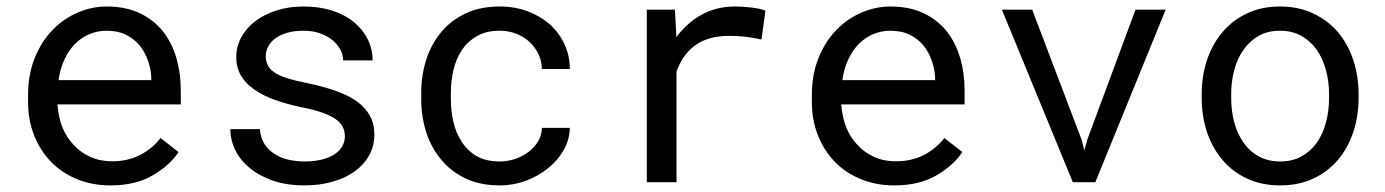

<svg xmlns="http://www.w3.org/2000/svg" viewBox="-20 -558 4241 588"><path d="M318.4 9.8Q395.5 9.8 448 -21.2Q500.5 -52.2 526.9 -92.3L471.7 -135.3Q446.8 -103 409.2 -83.5Q371.6 -64 323.2 -64Q286.6 -64 256.3 -77.6Q226.1 -91.3 204.6 -115.2Q183.6 -137.7 171.6 -167Q159.7 -196.3 156.2 -234.9V-238.3H533.7V-278.8Q533.7 -334 519.8 -381.3Q505.9 -428.7 477.5 -463.9Q449.2 -498.5 406.5 -518.3Q363.8 -538.1 306.6 -538.1Q261.2 -538.1 218 -519.5Q174.8 -501 141.1 -466.3Q106.9 -431.2 86.4 -380.6Q65.9 -330.1 65.9 -266.1V-245.6Q65.9 -190.4 84.5 -143.6Q103 -96.7 136.2 -62.5Q169.4 -28.3 216.1 -9.3Q262.7 9.8 318.4 9.8ZM306.6 -463.9Q341.3 -463.9 366.5 -451.2Q391.6 -438.5 408.2 -418Q424.8 -397.5 434.1 -369.4Q443.4 -341.3 443.4 -316.9V-312.5H159.2Q164.6 -349.1 178 -377.2Q191.4 -405.3 210.9 -424.8Q230.5 -443.8 254.9 -453.9Q279.3 -463.9 306.6 -463.9Z M1036.1 -140.1Q1036.1 -127.4 1031.2 -116.2Q1026.4 -105 1017.1 -95.7Q1002 -80.6 975.1 -72Q948.2 -63.5 912.1 -63.5Q889.2 -63.5 865.7 -68.4Q842.3 -73.2 823.2 -85Q803.7 -96.7 790.8 -115.7Q777.8 -134.8 775.9 -162.6H685.5Q685.5 -128.9 700.9 -97.7Q716.3 -66.4 745.6 -43Q774.4 -19 816.4 -4.6Q858.4 9.8 912.1 9.8Q959 9.8 998.5 -1.5Q1038.1 -12.7 1066.4 -33.2Q1094.7 -53.7 1110.6 -82.5Q1126.5 -111.3 1126.5 -146.5Q1126.5 -179.2 1112.5 -204.1Q1098.6 -229 1072.3 -248Q1045.9 -266.6 1007.3 -280Q968.8 -293.5 919.9 -303.7Q882.8 -311 858.6 -318.8Q834.5 -326.7 820.3 -336.4Q805.7 -346.2 799.8 -358.4Q793.9 -370.6 793.9 -386.2Q793.9 -401.4 801.3 -415.5Q808.6 -429.7 823.2 -440.4Q837.4 -451.2 859.1 -457.5Q880.9 -463.9 909.7 -463.9Q937.5 -463.9 959.7 -456.1Q981.9 -448.2 997.6 -435.5Q1013.2 -422.9 1022 -406.5Q1030.8 -390.1 1030.8 -373H1121.1Q1121.1 -407.7 1106.2 -437.7Q1091.3 -467.8 1064 -490.2Q1036.6 -512.7 997.6 -525.4Q958.5 -538.1 909.7 -538.1Q864.3 -538.1 826.4 -525.9Q788.6 -513.7 761.2 -492.7Q733.9 -471.7 718.8 -443.6Q703.6 -415.5 703.6 -383.3Q703.6 -350.6 718.3 -325.9Q732.9 -301.3 759.8 -283.2Q786.1 -264.6 823.5 -251.5Q860.8 -238.3 906.2 -229Q943.4 -221.7 968.3 -212.6Q993.2 -203.6 1008.3 -192.9Q1023.4 -182.1 1029.8 -169.2Q1036.1 -156.2 1036.1 -140.1Z M1510.3 -63.5Q1467.8 -63.5 1439.2 -80.3Q1410.6 -97.2 1393.6 -124.5Q1376 -151.4 1368.4 -185.3Q1360.8 -219.2 1360.8 -253.9V-274.4Q1360.8 -308.6 1368.4 -342.3Q1376 -376 1393.6 -403.3Q1411.1 -430.2 1439.7 -447Q1468.3 -463.9 1510.3 -463.9Q1537.6 -463.9 1561.3 -454.6Q1585 -445.3 1602.1 -429.2Q1619.1 -413.1 1629.2 -391.8Q1639.2 -370.6 1639.6 -346.7H1725.1Q1725.1 -386.7 1709 -421.9Q1692.9 -457 1664.6 -482.9Q1635.7 -508.3 1596.4 -523.2Q1557.1 -538.1 1510.3 -538.1Q1450.2 -538.1 1405.3 -516.6Q1360.4 -495.1 1330.6 -459Q1300.3 -422.4 1285.2 -374.5Q1270 -326.7 1270 -274.4V-253.9Q1270 -201.2 1285.2 -153.6Q1300.3 -106 1330.6 -69.8Q1360.4 -33.2 1405.3 -11.7Q1450.2 9.8 1510.3 9.8Q1552.2 9.8 1590.8 -4.6Q1629.4 -19 1659.2 -43.5Q1689 -67.4 1706.8 -99.4Q1724.6 -131.3 1725.1 -166.5H1639.6Q1639.2 -144.5 1628.2 -125.7Q1617.2 -106.9 1599.1 -93.3Q1581.1 -79.1 1557.9 -71.3Q1534.7 -63.5 1510.3 -63.5Z M2231.4 -538.1Q2173.8 -538.1 2128.7 -512.9Q2083.5 -487.8 2051.3 -444.3L2050.8 -457.5L2046.9 -528.3H1960.9V0H2051.8V-338.9Q2060.5 -363.3 2074 -383.1Q2087.4 -402.8 2105.5 -416.5Q2125.5 -432.1 2152.3 -440.2Q2179.2 -448.2 2212.4 -448.2Q2238.3 -448.2 2262 -445.6Q2285.6 -442.9 2312 -437L2324.2 -525.4Q2310.5 -531.2 2283.4 -534.7Q2256.3 -538.1 2231.4 -538.1Z M2718.8 9.8Q2795.9 9.8 2848.4 -21.2Q2900.9 -52.2 2927.2 -92.3L2872.1 -135.3Q2847.2 -103 2809.6 -83.5Q2772 -64 2723.6 -64Q2687 -64 2656.7 -77.6Q2626.5 -91.3 2605 -115.2Q2584 -137.7 2572 -167Q2560.1 -196.3 2556.6 -234.9V-238.3H2934.1V-278.8Q2934.1 -334 2920.2 -381.3Q2906.2 -428.7 2877.9 -463.9Q2849.6 -498.5 2806.9 -518.3Q2764.2 -538.1 2707 -538.1Q2661.6 -538.1 2618.4 -519.5Q2575.2 -501 2541.5 -466.3Q2507.3 -431.2 2486.8 -380.6Q2466.3 -330.1 2466.3 -266.1V-245.6Q2466.3 -190.4 2484.9 -143.6Q2503.4 -96.7 2536.6 -62.5Q2569.8 -28.3 2616.5 -9.3Q2663.1 9.8 2718.8 9.8ZM2707 -463.9Q2741.7 -463.9 2766.8 -451.2Q2792 -438.5 2808.6 -418Q2825.2 -397.5 2834.5 -369.4Q2843.8 -341.3 2843.8 -316.9V-312.5H2559.6Q2564.9 -349.1 2578.4 -377.2Q2591.8 -405.3 2611.3 -424.8Q2630.9 -443.8 2655.3 -453.9Q2679.7 -463.9 2707 -463.9Z M3265.6 0H3334.5L3549.8 -528.3H3457.5L3309.6 -129.9L3300.8 -97.2L3292.5 -129.9L3141.1 -528.3H3048.3Z M3660.2 -269V-258.3Q3660.2 -201.2 3676.8 -152.3Q3693.4 -103.5 3724.6 -67.4Q3755.4 -31.2 3800 -10.7Q3844.7 9.8 3900.9 9.8Q3956.5 9.8 4001 -10.7Q4045.4 -31.2 4076.7 -67.4Q4107.4 -103.5 4124 -152.3Q4140.6 -201.2 4140.6 -258.3V-269Q4140.6 -326.2 4124 -375.2Q4107.4 -424.3 4076.7 -460.4Q4045.4 -496.6 4000.7 -517.3Q3956.1 -538.1 3899.9 -538.1Q3844.2 -538.1 3799.8 -517.3Q3755.4 -496.6 3724.6 -460.4Q3693.4 -424.3 3676.8 -375.2Q3660.2 -326.2 3660.2 -269ZM3750.5 -258.3V-269Q3750.5 -307.6 3759.8 -343Q3769 -378.4 3788.1 -405.3Q3806.6 -432.1 3834.5 -448Q3862.3 -463.9 3899.9 -463.9Q3937.5 -463.9 3965.6 -448Q3993.7 -432.1 4012.7 -405.3Q4031.2 -378.4 4040.8 -343Q4050.3 -307.6 4050.3 -269V-258.3Q4050.3 -219.2 4041 -183.8Q4031.7 -148.4 4013.2 -121.6Q3994.1 -94.7 3966.1 -79.1Q3938 -63.5 3900.9 -63.5Q3863.3 -63.5 3835 -79.1Q3806.6 -94.7 3788.1 -121.6Q3769 -148.4 3759.8 -183.8Q3750.5 -219.2 3750.5 -258.3Z"/></svg>

Font: RobotoMono Nerd Font
Style: Regular
Weight: 400
Monospace: yes
Designer: Google
Version: Version 3.000;Nerd Fonts 3.2.1